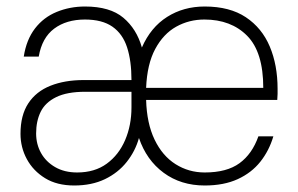

<svg xmlns="http://www.w3.org/2000/svg" viewBox="-20 -558 916 590"><path d="M208 12Q155 12 118.5 -10.5Q82 -33 62.5 -69Q43 -105 43 -147Q43 -204 67 -240.5Q91 -277 135 -294.5Q179 -312 237 -312H384Q384 -371 370.5 -412.5Q357 -454 325.5 -476Q294 -498 241 -498Q184 -498 146.5 -470Q109 -442 99 -384H53Q61 -436 87.5 -470.5Q114 -505 154.5 -521.5Q195 -538 241 -538Q318 -538 359 -503.5Q400 -469 416 -412Q443 -474 493.5 -506Q544 -538 609 -538Q686 -538 735.5 -505Q785 -472 809 -415Q833 -358 833 -285Q833 -277 833 -269.5Q833 -262 832 -251H429Q431 -179 455 -129Q479 -79 519.5 -53.5Q560 -28 609 -28Q677 -28 716 -56.5Q755 -85 774 -139H820Q807 -95 780 -61Q753 -27 710.5 -7.5Q668 12 609 12Q536 12 483 -27Q430 -66 407 -134Q396 -94 369.5 -60.5Q343 -27 302.5 -7.5Q262 12 208 12ZM217 -28Q271 -28 308 -55Q345 -82 364.5 -127.5Q384 -173 384 -228V-276H242Q186 -276 152.5 -259.5Q119 -243 105 -214.5Q91 -186 91 -148Q91 -115 106 -88Q121 -61 149.5 -44.5Q178 -28 217 -28ZM429 -288H789Q789 -398 739.5 -448Q690 -498 608 -498Q561 -498 521.5 -476Q482 -454 457 -407.5Q432 -361 429 -288Z"/></svg>

Font: DM Sans 9pt ExtraLight
Style: Regular
Weight: 250
Version: Version 4.004;gftools[0.9.30]